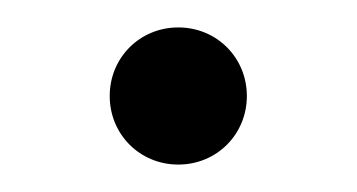

<svg xmlns="http://www.w3.org/2000/svg" viewBox="-20 -120 260 140"><path d="M110 0C138 0 160 -22 160 -50C160 -78 138 -100 110 -100C82 -100 60 -78 60 -50C60 -22 82 0 110 0Z"/></svg>

Font: Space Cowgirl Light
Style: Regular
Weight: 300
Designer: Valery Marier
Foundry: Valery Marier
Version: Version 1.000;hotconv 1.0.109;makeotfexe 2.5.65596